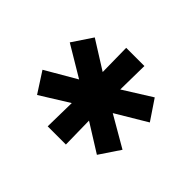

<svg xmlns="http://www.w3.org/2000/svg" viewBox="-94 -840 664 664"><g transform="rotate(45 237.5 -508.0)"><path d="M193.9 -316 195.9 -431.8 91.2 -366.7 42.8 -441.7 156.1 -507.5 42.6 -575.3 91.6 -648.6 195.6 -583.3 193.9 -700H282.9L281.2 -583.6L384.9 -648.6L434.2 -575.3L320.6 -507.5L434.2 -441.7L383.9 -366.7L280.9 -431.1L282.9 -316Z"/></g></svg>

Font: Red Hat Display VF
Style: Regular
Weight: 300
Designer: Pentagram, MCKL
Foundry: Pentagram, MCKL
Version: Version 1.023